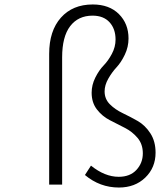

<svg xmlns="http://www.w3.org/2000/svg" viewBox="-20 -826 716 859"><path d="M512 13Q427 13 360 -43L387 -85Q449 -35 511 -35Q562 -35 590.5 -66Q619 -97 619 -140Q619 -181 595.5 -209Q572 -237 538.5 -254Q505 -271 471 -288.5Q437 -306 413.5 -336.5Q390 -367 390 -411Q390 -446 406.5 -479Q423 -512 443.5 -533Q464 -554 480.5 -585Q497 -616 497 -649Q497 -697 470 -726.5Q443 -756 394 -756Q330 -756 294 -709Q258 -662 258 -569V0H200V-585Q200 -688 252.5 -747Q305 -806 395 -806Q469 -806 512 -763Q555 -720 555 -654Q555 -616 538.5 -581.5Q522 -547 501.5 -525Q481 -503 464.5 -474Q448 -445 448 -417Q448 -383 471.5 -359.5Q495 -336 528.5 -320Q562 -304 595.5 -285Q629 -266 652.5 -230Q676 -194 676 -143Q676 -76 630 -31.5Q584 13 512 13Z"/></svg>

Font: NotoSansHansLight
Style: Regular
Weight: 300
Designer: Ryoko NISHIZUKA  (kana & ideographs); Paul D. Hunt (Latin, Greek & Cyrillic); Wenlong ZHANG  (bopomofo); Sandoll Communi
Foundry: Adobe Systems Incorporated
Version: Version 1.00;December 8, 2021;FontCreator 13.0.0.2675 64-bit